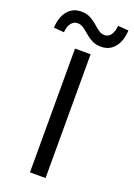

<svg xmlns="http://www.w3.org/2000/svg" viewBox="-224 -1004 744 1069"><g transform="rotate(20 147.5 -469.5)"><path d="M100.6 0V-733.4H193V0ZM231.6 -792.4Q199.9 -792.4 177.6 -804.4Q155.2 -816.3 137.5 -831.9Q119.8 -847.4 102.9 -859.4Q86.1 -871.3 66 -871.3Q44.9 -871.3 29.6 -852.7Q14.4 -834 11.4 -797.6L-49.6 -802.9Q-46.4 -866.3 -16.2 -902.8Q14 -939.4 64.1 -939.4Q95.3 -939.4 118 -927.5Q140.7 -915.5 158.4 -899.7Q176.1 -883.8 192.6 -871.9Q209.1 -859.9 229.2 -859.9Q250.9 -859.9 265.1 -878.9Q279.2 -897.8 282.9 -934.3L345.4 -929.9Q342.2 -865.6 312 -829Q281.8 -792.4 231.6 -792.4Z"/></g></svg>

Font: Noto Sans TC
Style: Regular
Weight: 100
Designer: Ryoko NISHIZUKA 西塚涼子 (kana, bopomofo & ideographs); Paul D. Hunt (Latin, Greek & Cyrillic); Sandoll Communications 산돌커뮤니
Foundry: Adobe
Version: Version 2.004;hotconv 1.0.118;makeotfexe 2.5.65603